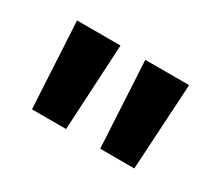

<svg xmlns="http://www.w3.org/2000/svg" viewBox="-60 -866 522 463"><g transform="rotate(30 200.5 -635.0)"><path d="M248 -515 235 -755H357L343 -515ZM58 -515 45 -755H166L153 -515Z"/></g></svg>

Font: DM Sans 9pt ExtraBold
Style: Regular
Weight: 800
Version: Version 4.004;gftools[0.9.30]